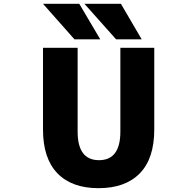

<svg xmlns="http://www.w3.org/2000/svg" viewBox="-20 -986 1040 1018"><path d="M391.6 -732.4V-288.1Q391.6 -136.7 504.9 -136.7Q618.2 -136.7 618.2 -288.1V-732.4H797.9V-298.8Q797.9 -145.5 721.2 -66.9Q644.5 11.7 502.4 11.7Q360.4 11.7 284.2 -67.4Q208 -146.5 208 -298.8V-732.4ZM621.1 -965.8 731.4 -777.3H595.7L427.7 -965.8ZM400.4 -965.8 511.7 -777.3H375L208 -965.8Z"/></svg>

Font: GenEi Gothic M Heavy
Style: Regular
Weight: 800
Designer: o_tamon (Modified); [Source Han Sans]
Ryoko NISHIZUKA  (kana & ideographs); Paul D. Hunt (Latin, Greek & Cyrillic); Wenl
Version: Version 1.1a;Original Version 1.004